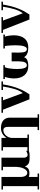

<svg xmlns="http://www.w3.org/2000/svg" viewBox="1540 -2093 823 3943"><g transform="rotate(-90 1951.5 -121.5)"><path d="M30 -472V-503H289V-118Q289 -44 313.5 -8Q338 28 375 28Q405 28 427.5 5Q450 -18 465 -51.5Q480 -85 487.5 -123Q495 -161 496 -191V-472H426V-503H685V-45Q685 -34 687 -20Q689 -6 695.5 6Q702 18 713.5 26.5Q725 35 744 35Q749 35 772.5 28.5Q796 22 822 5L840 53Q833 56 824 59.5Q815 63 802.5 66.5Q790 70 771.5 72.5Q753 75 726 75Q685 75 650.5 74Q616 73 588.5 64.5Q561 56 540 36Q519 16 506 -22Q496 2 484 20Q472 38 455 49Q438 60 415 65.5Q392 71 360 71Q325 71 289 60V239H359V270H32V239H100V-472Z M1090 -284V30H1160V61H831V30H901V-472H831V-503H1090V-399Q1168 -513 1295 -513Q1395 -513 1451 -464.5Q1507 -416 1507 -332V239H1577V270H1250V239H1318V-365Q1318 -464 1250 -464Q1215 -464 1185.5 -447.5Q1156 -431 1135 -405Q1114 -379 1102 -347Q1090 -315 1090 -284Z M2011 -65Q2064 -131 2095 -235.5Q2126 -340 2146 -472H2075V-503H2250V-472H2190Q2174 -372 2152 -292Q2130 -212 2103.5 -147Q2077 -82 2048 -29Q2019 24 1987 71H1883L1670 -472H1607V-503H1932V-472H1862Z M2541 -433Q2532 -410 2525.5 -380Q2519 -350 2514.5 -316Q2510 -282 2508 -246.5Q2506 -211 2506 -177Q2506 -89 2524 -35Q2542 19 2582 19Q2663 19 2663 -146V-294H2844L2843 -146Q2843 -55 2861 -18Q2879 19 2917 19Q2951 19 2972 -38.5Q2993 -96 2993 -206Q2993 -232 2992 -263.5Q2991 -295 2989 -326.5Q2987 -358 2984.5 -386Q2982 -414 2978 -433H2928V-464H3212V-433H3172Q3178 -414 3183 -390.5Q3188 -367 3191 -342Q3194 -317 3196 -293Q3198 -269 3198 -249Q3198 -108 3134 -30Q3070 48 2947 48Q2915 48 2884.5 43.5Q2854 39 2827.5 28.5Q2801 18 2781 1.5Q2761 -15 2749 -40Q2731 10 2683.5 29Q2636 48 2570 48Q2511 48 2463 29Q2415 10 2381.5 -27.5Q2348 -65 2330 -120Q2312 -175 2312 -246Q2312 -265 2314 -288Q2316 -311 2320 -336Q2324 -361 2330 -386Q2336 -411 2344 -433H2301V-464H2585V-433Z M3650 -65Q3703 -131 3734 -235.5Q3765 -340 3785 -472H3714V-503H3889V-472H3829Q3813 -372 3791 -292Q3769 -212 3742.5 -147Q3716 -82 3687 -29Q3658 24 3626 71H3522L3309 -472H3246V-503H3571V-472H3501Z"/></g></svg>

Font: Cafe24 ClassicType
Style: Regular
Weight: 400
Designer: Cafe24 thkim, hmlim, mnelim & 4IR
Foundry: Cafe24
Version: Version 1.000